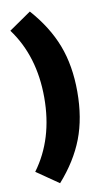

<svg xmlns="http://www.w3.org/2000/svg" viewBox="-105 -896 596 1075"><g transform="rotate(-10 193.0 -359.0)"><path d="M20 42Q142 -123 142 -359Q142 -595 20 -760L146 -847Q241 -740 285.5 -624Q330 -508 330 -359Q330 -210 285.5 -94Q241 22 146 129Z"/></g></svg>

Font: Biryani Heavy
Style: Regular
Weight: 900
Designer: Dan Reynolds and Mathieu Réguer
Foundry: Dan Reynolds and Mathieu Réguer
Version: Version 1.003; ttfautohint (v1.1) -l 5 -r 5 -G 72 -x 0 -D la